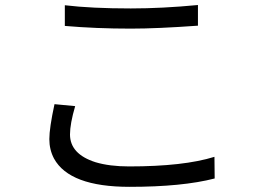

<svg xmlns="http://www.w3.org/2000/svg" viewBox="-20 -722 1040 762"><path d="M237.3 -619.1V-701.2Q342.8 -688.5 499 -688.5Q623 -688.5 765.6 -702.1V-620.1Q603.5 -608.4 499 -608.4Q361.3 -608.4 237.3 -619.1ZM196.3 -308.6 278.3 -300.8Q257.8 -230.5 257.8 -188.5Q257.8 -110.4 359.4 -78.1Q415 -61.5 492.2 -61.5Q709 -61.5 831.1 -99.6L832 -13.7Q704.1 19.5 494.1 19.5Q255.9 19.5 194.3 -92.8Q175.8 -127.9 175.8 -169.9Q175.8 -213.9 196.3 -308.6Z"/></svg>

Font: Taipei Sans TC Beta
Style: Regular
Weight: 400
Designer: JT Foundry
Foundry: JT Foundry
Version: Version 1.000